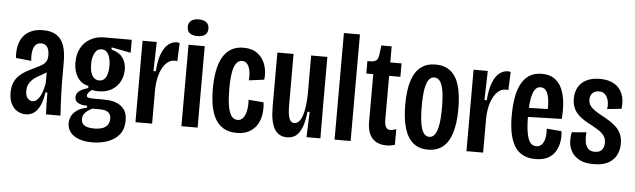

<svg xmlns="http://www.w3.org/2000/svg" viewBox="-51 -891 4102 1240"><g transform="rotate(5 2000.0 -271.5)"><path d="M132 11Q103 11 78 -3.5Q53 -18 38 -47.5Q23 -77 23 -120Q23 -158 34.5 -185Q46 -212 66 -231.5Q86 -251 111.5 -265Q137 -279 165 -292Q192 -305 209.5 -315.5Q227 -326 236 -341Q245 -356 245 -381Q245 -416 232 -435Q219 -454 192 -454Q171 -454 157.5 -440.5Q144 -427 139 -400.5Q134 -374 138 -336L38 -346Q34 -390 42.5 -426.5Q51 -463 71 -488Q91 -513 123 -526.5Q155 -540 198 -540Q251 -540 284.5 -518.5Q318 -497 333 -454Q348 -411 348 -346V-207Q349 -176 350 -140Q351 -104 353 -67.5Q355 -31 357 0H263Q261 -36 260.5 -71Q260 -106 260 -141H247Q240 -89 224 -55Q208 -21 185 -5Q162 11 132 11ZM169 -77Q184 -77 196 -87.5Q208 -98 217.5 -115.5Q227 -133 233.5 -155.5Q240 -178 244 -201V-291L274 -301Q266 -287 251.5 -276Q237 -265 220 -256Q203 -247 186 -237Q169 -227 155 -214Q141 -201 132 -183Q123 -165 123 -139Q123 -107 137 -92Q151 -77 169 -77Z M575 154Q523 154 487 140Q451 126 432.5 101.5Q414 77 414 44Q414 1 443.5 -28Q473 -57 523 -66V-79Q488 -78 465.5 -90Q443 -102 443 -127Q443 -153 464 -168Q485 -183 520 -193V-207Q474 -215 448.5 -255Q423 -295 423 -351Q423 -404 444 -443.5Q465 -483 504.5 -505.5Q544 -528 597 -528H773V-444L648 -468V-454Q699 -441 722 -408.5Q745 -376 745 -331Q745 -290 726.5 -255Q708 -220 673 -199Q638 -178 589 -178Q581 -178 568 -179Q555 -180 544 -183Q528 -170 521.5 -160.5Q515 -151 515 -145Q515 -137 521.5 -133.5Q528 -130 539.5 -129Q551 -128 566 -128H621Q635 -128 661 -126Q687 -124 714 -112.5Q741 -101 760 -76Q779 -51 779 -5Q779 50 751.5 85Q724 120 677.5 137Q631 154 575 154ZM579 64Q615 64 637 55Q659 46 669 29.5Q679 13 679 -7Q679 -28 670.5 -39.5Q662 -51 649.5 -56Q637 -61 623 -62Q609 -63 599 -63H558Q526 -47 511.5 -30Q497 -13 497 10Q497 30 508 42Q519 54 537.5 59Q556 64 579 64ZM586 -248Q615 -248 629.5 -274.5Q644 -301 644 -347Q644 -394 629 -422Q614 -450 586 -450Q556 -450 540.5 -421.5Q525 -393 525 -348Q525 -318 532 -295Q539 -272 553 -260Q567 -248 586 -248Z M843 0V-299V-528H935L930 -339H945Q950 -408 966.5 -451.5Q983 -495 1008.5 -516Q1034 -537 1064 -537Q1069 -537 1073.5 -536.5Q1078 -536 1083 -534L1078 -416Q1075 -417 1070 -417.5Q1065 -418 1060 -418Q1032 -418 1008 -395.5Q984 -373 968.5 -329.5Q953 -286 951 -224V0Z M1141 0V-528H1246V0ZM1193 -589Q1160 -589 1143 -602.5Q1126 -616 1126 -643Q1126 -669 1143.5 -683Q1161 -697 1193 -697Q1226 -697 1243 -683Q1260 -669 1260 -643Q1260 -616 1243 -602.5Q1226 -589 1193 -589Z M1500 12Q1449 12 1414.5 -8.5Q1380 -29 1359.5 -65.5Q1339 -102 1330.5 -151.5Q1322 -201 1322 -259Q1322 -319 1331 -370Q1340 -421 1360 -459Q1380 -497 1414 -518.5Q1448 -540 1497 -540Q1553 -540 1588.5 -513Q1624 -486 1639 -442Q1654 -398 1648 -346L1549 -333Q1552 -367 1547 -394.5Q1542 -422 1529 -438Q1516 -454 1495 -454Q1477 -454 1464 -441.5Q1451 -429 1443 -405.5Q1435 -382 1431.5 -347Q1428 -312 1428 -268Q1428 -205 1435 -161Q1442 -117 1457.5 -94.5Q1473 -72 1498 -72Q1522 -72 1536 -91.5Q1550 -111 1555.5 -142Q1561 -173 1558 -208L1656 -200Q1661 -162 1656 -124.5Q1651 -87 1633 -56.5Q1615 -26 1582 -7Q1549 12 1500 12Z M1827 12Q1771 12 1744 -34Q1717 -80 1717 -177V-528H1822V-201Q1822 -139 1832 -111.5Q1842 -84 1865 -84Q1882 -84 1895 -97.5Q1908 -111 1916.5 -136Q1925 -161 1930 -195.5Q1935 -230 1936 -272V-528H2041V-232L2042 0H1952L1958 -164H1944Q1937 -98 1921 -59.5Q1905 -21 1882 -4.5Q1859 12 1827 12Z M2134 0V-691H2238V0Z M2471 8Q2411 8 2378.5 -27.5Q2346 -63 2346 -135V-443H2301V-524H2320Q2348 -524 2359.5 -535Q2371 -546 2374 -570L2382 -632H2449V-528H2522V-441H2449V-156Q2449 -124 2458.5 -108.5Q2468 -93 2488 -93Q2494 -93 2503.5 -95.5Q2513 -98 2525 -102V0Q2510 4 2497 6Q2484 8 2471 8Z M2740 12Q2681 12 2643 -20Q2605 -52 2587 -114Q2569 -176 2569 -265Q2569 -359 2588.5 -420Q2608 -481 2646.5 -510.5Q2685 -540 2742 -540Q2800 -540 2838 -510.5Q2876 -481 2894.5 -421Q2913 -361 2913 -267Q2913 -174 2893.5 -111.5Q2874 -49 2836 -18.5Q2798 12 2740 12ZM2741 -71Q2763 -71 2777.5 -91.5Q2792 -112 2799.5 -154.5Q2807 -197 2807 -264Q2807 -334 2799.5 -376Q2792 -418 2777.5 -437Q2763 -456 2741 -456Q2720 -456 2705.5 -437Q2691 -418 2683.5 -376Q2676 -334 2676 -263Q2676 -163 2692 -117Q2708 -71 2741 -71Z M2989 0V-299V-528H3081L3076 -339H3091Q3096 -408 3112.5 -451.5Q3129 -495 3154.5 -516Q3180 -537 3210 -537Q3215 -537 3219.5 -536.5Q3224 -536 3229 -534L3224 -416Q3221 -417 3216 -417.5Q3211 -418 3206 -418Q3178 -418 3154 -395.5Q3130 -373 3114.5 -329.5Q3099 -286 3097 -224V0Z M3437 12Q3385 12 3350.5 -8Q3316 -28 3296.5 -64Q3277 -100 3268.5 -148Q3260 -196 3260 -253Q3260 -309 3267.5 -360.5Q3275 -412 3294 -452.5Q3313 -493 3346.5 -516.5Q3380 -540 3431 -540Q3479 -540 3511 -519Q3543 -498 3560.5 -460Q3578 -422 3583.5 -371.5Q3589 -321 3584 -261L3336 -254V-313L3505 -317L3487 -285Q3491 -342 3485.5 -379Q3480 -416 3466.5 -434.5Q3453 -453 3431 -453Q3406 -453 3392 -430.5Q3378 -408 3371.5 -366Q3365 -324 3365 -265Q3365 -166 3381 -118.5Q3397 -71 3435 -71Q3450 -71 3462 -79Q3474 -87 3481.5 -102Q3489 -117 3492 -139.5Q3495 -162 3493 -190L3589 -182Q3594 -149 3588.5 -114.5Q3583 -80 3566 -51Q3549 -22 3517.5 -5Q3486 12 3437 12Z M3813 12Q3760 12 3725.5 -5Q3691 -22 3673 -50Q3655 -78 3651.5 -112Q3648 -146 3656 -181L3750 -189Q3747 -156 3751 -128.5Q3755 -101 3770.5 -84.5Q3786 -68 3815 -68Q3846 -68 3860.5 -85.5Q3875 -103 3875 -131Q3875 -156 3863.5 -174Q3852 -192 3830.5 -206.5Q3809 -221 3780 -237Q3756 -249 3733 -263Q3710 -277 3691 -295.5Q3672 -314 3661 -339.5Q3650 -365 3650 -399Q3650 -441 3668 -473Q3686 -505 3721 -522.5Q3756 -540 3808 -540Q3864 -540 3900.5 -518.5Q3937 -497 3953.5 -457Q3970 -417 3963 -360L3870 -350Q3875 -378 3869.5 -402.5Q3864 -427 3849.5 -443Q3835 -459 3808 -459Q3781 -459 3766 -443Q3751 -427 3751 -401Q3751 -379 3762.5 -362.5Q3774 -346 3794 -332.5Q3814 -319 3840 -305Q3867 -291 3892 -275Q3917 -259 3936.5 -240Q3956 -221 3967 -195Q3978 -169 3978 -134Q3978 -94 3961 -60.5Q3944 -27 3908 -7.5Q3872 12 3813 12Z"/></g></svg>

Font: Bricolage Grotesque 48pt Condensed Medium
Style: Regular
Weight: 500
Width: 3
Designer: Mathieu Triay
Foundry: Atelier Triay
Version: Version 1.001;gftools[0.9.33.dev8+g029e19f]